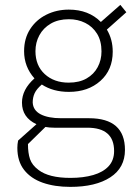

<svg xmlns="http://www.w3.org/2000/svg" viewBox="-20 -538 554 769"><path d="M261.5 210.5Q199 210.5 151.2 193.8Q103.5 177 76.5 142.5Q49.5 108 49.5 54Q49.5 39.5 52.5 25L126 -40.5Q68 -67.5 68 -127Q68 -179.5 118 -224Q76.5 -270.5 76.5 -333Q76.5 -384 100.8 -421.5Q125 -459 165.8 -479.2Q206.5 -499.5 255.5 -499.5Q335 -499.5 384 -450L462 -518.5L486 -489L408 -419.5Q431.5 -380.5 431.5 -331Q431.5 -258 382.2 -214Q333 -170 256 -170Q192.5 -170 147.5 -199.5Q126.5 -181.5 118.8 -164.8Q111 -148 111 -127.5Q112.5 -96 142.8 -80.2Q173 -64.5 225 -64.5H336.5Q480.5 -64.5 480.5 62.5Q480.5 134 421.8 172.2Q363 210.5 261.5 210.5ZM255 -207Q297.5 -207 326.8 -223.8Q356 -240.5 371.2 -269Q386.5 -297.5 386.5 -332Q386.5 -374 368.8 -402.8Q351 -431.5 321.5 -446.2Q292 -461 256 -461Q213.5 -461 183.5 -443.5Q153.5 -426 137.8 -397Q122 -368 122 -333Q122 -275.5 159.2 -241.2Q196.5 -207 255 -207ZM262 174.5Q314 174.5 353.5 163Q393 151.5 415 127.8Q437 104 437 67Q437 -26.5 330 -26.5H197.5Q178.5 -26.5 162 -29.5L92 39Q92 75 100.2 99.2Q108.5 123.5 134 142.5Q175.5 174.5 262 174.5Z"/></svg>

Font: Acari Sans Neue Light
Style: Regular
Weight: 300
Designer: Alfredo Marco Pradil (font), Cristiano Sobral (main changes)
Foundry: Hanken Design Co. (font), Cristiano Sobral (main changes)
Version: Version 2.459;March 19, 2022;FontCreator 14.0.0.2808 64-bit;